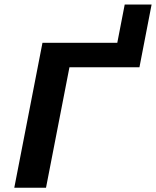

<svg xmlns="http://www.w3.org/2000/svg" viewBox="-20 -853 708 872"><path d="M512.7 -658.7 546.4 -832.5H668.5L613.3 -547.4H295.4L189 -0.5H44.9L172.9 -658.7Z"/></svg>

Font: Cousine
Style: Bold Italic
Weight: 700
Italic angle: -12°
Monospace: yes
Designer: Steve Matteson
Foundry: Ascender Corporation
Version: Version 1.20